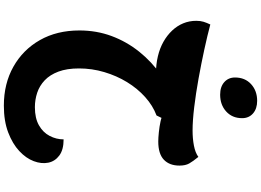

<svg xmlns="http://www.w3.org/2000/svg" viewBox="-199 -683 1354 996"><g transform="rotate(90 478.0 -185.0)"><path d="M528 472Q414 472 326 422.5Q238 373 188 285Q138 197 138 80Q138 -9 167 -87Q196 -165 248.5 -230.5Q301 -296 372.5 -346Q444 -396 530 -428L417 -317H362Q314 -317 272 -327Q230 -337 196.5 -356Q163 -375 138.5 -401Q114 -427 101 -458.5Q88 -490 88 -526Q88 -548 93 -564Q98 -580 107 -599Q163 -584 236.5 -568Q310 -552 387.5 -538Q465 -524 535.5 -515.5Q606 -507 657 -507Q699 -507 735.5 -514Q772 -521 794 -537Q817 -509 828 -489.5Q839 -470 839 -439Q839 -387 808.5 -358Q778 -329 714 -329Q696 -329 666 -332Q636 -335 609 -341Q582 -347 572 -356L610 -384L579 -320Q528 -301 483.5 -261Q439 -221 406 -167Q373 -113 354 -49Q335 15 335 82Q335 145 351.5 189Q368 233 396.5 260Q425 287 461 299Q497 311 536 311Q593 311 630 290Q667 269 685 234.5Q703 200 703 162Q757 162 787 184.5Q817 207 824 242Q831 277 816 317Q801 357 763.5 392Q726 427 667 449.5Q608 472 528 472ZM471 -650Q430 -650 406 -671.5Q382 -693 382 -727Q382 -779 416.5 -810.5Q451 -842 503 -842Q544 -842 568.5 -820.5Q593 -799 593 -764Q593 -713 558.5 -681.5Q524 -650 471 -650Z"/></g></svg>

Font: Lemonada
Style: Regular
Weight: 400
Designer: Mohamed Gaber (Arabic), Eduardo Tunni (Latin)
Foundry: Kief Type Foundry
Version: Version 4.005